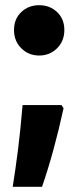

<svg xmlns="http://www.w3.org/2000/svg" viewBox="-20 -565 302 740"><path d="M34 -449Q34 -492 62 -518.5Q90 -545 131 -545Q172 -545 200 -518.5Q228 -492 228 -449Q228 -407 200 -379Q172 -351 131 -351Q90 -351 62 -379Q34 -407 34 -449ZM217 -160 225 -148Q188 22 142 155H29Q40 86 49.5 11Q59 -64 67 -160Z"/></svg>

Font: CMG Sans
Style: Bold
Weight: 700
Designer: Julieta Ulanovsky
Foundry: Julieta Ulanovsky
Version: Version 7.200